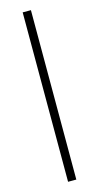

<svg xmlns="http://www.w3.org/2000/svg" viewBox="-120 -796 427 832"><g transform="rotate(-15 94.0 -380.0)"><path d="M113 0V-760H76V0Z"/></g></svg>

Font: Noto Sans Gurmukhi UI Condensed ExtraLight
Style: Regular
Weight: 200
Width: 3
Designer: Jelle Bosma - Monotype Design Team
Foundry: Monotype Imaging Inc.
Version: Version 2.004